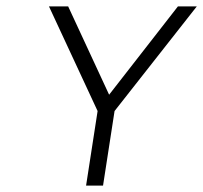

<svg xmlns="http://www.w3.org/2000/svg" viewBox="-20 -590 635 600"><path d="M133 -570 285 -243 249 -10H302L338 -243L595 -570H536L321 -294L193 -570Z"/></svg>

Font: Charger Sport
Style: ExLitObl
Weight: 200
Designer: Jasper
Foundry: Cannot Into Space Fonts
Version: Version 1.1